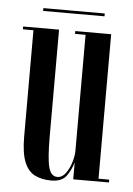

<svg xmlns="http://www.w3.org/2000/svg" viewBox="-47 -631 471 679"><g transform="rotate(5 188.0 -291.5)"><path d="M159.5 11Q126.5 11 102 -1.2Q77.5 -13.5 64.5 -45.5Q51.5 -77.5 51.5 -136.5V-513H14V-523H141.5V-143.5Q141.5 -65.5 149.8 -34.5Q158 -3.5 180.5 -3.5Q198 -3.5 210.5 -20.8Q223 -38 229.8 -61Q236.5 -84 236.5 -101.5V-513H199V-523H326.5V-10H364.5V0H237.5V-60.5Q230.5 -35 214.5 -12Q198.5 11 159.5 11ZM79.5 -584V-594H297.5V-584Z"/></g></svg>

Font: Imbue 100pt Medium
Style: Regular
Weight: 500
Designer: Tyler Finck
Foundry: Etcetera Type Company
Version: Version 1.102; ttfautohint (v1.8.3)